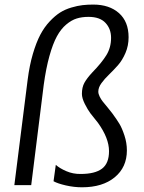

<svg xmlns="http://www.w3.org/2000/svg" viewBox="-20 -795 616 823"><path d="M41.5 -1.5 98.6 -453.6Q106.4 -514.6 120.8 -563.7Q135.3 -612.8 152.6 -645.8Q169.9 -678.7 192.9 -703.1Q215.8 -727.5 237.5 -741.2Q259.3 -754.9 285.9 -762.7Q312.5 -770.5 333.5 -772.9Q354.5 -775.4 379.9 -775.4Q448.7 -775.4 490 -738.8Q531.2 -702.1 531.2 -635.3Q531.2 -599.1 517.8 -567.9Q504.4 -536.6 485.4 -515.1Q466.3 -493.7 447.3 -475.3Q428.2 -457 414.8 -438.5Q401.4 -419.9 401.4 -402.3Q401.4 -392.6 407.2 -380.9Q413.1 -369.1 420.2 -360.1Q427.2 -351.1 441.2 -334.5Q455.1 -317.9 462.9 -307.1Q481 -282.2 491.9 -264.2Q502.9 -246.1 513.4 -214.4Q523.9 -182.6 523.9 -150.4Q523.9 -78.1 471.9 -35.2Q419.9 7.8 331.5 7.8Q297.4 7.8 262.2 -0.2Q227.1 -8.3 209.5 -18.1L219.2 -88.4Q235.4 -73.7 264.2 -61.3Q293 -48.8 325.7 -49.3Q387.2 -49.3 417.2 -72Q447.3 -94.7 447.3 -147Q447.3 -202.6 399.9 -268.6Q379.9 -293 367.9 -308.8Q356 -324.7 343.5 -349.6Q331.1 -374.5 331.1 -392.6Q331.1 -420.9 341.8 -440.2Q352.5 -459.5 375 -483.9Q416 -525.9 436 -558.6Q456.1 -591.3 456.1 -632.8Q456.1 -671.4 432.1 -697Q408.2 -722.7 359.4 -722.7Q331.5 -722.7 309.1 -715.8Q286.6 -709 263.9 -689.9Q241.2 -670.9 223.9 -639.2Q206.5 -607.4 191.9 -554.9Q177.2 -502.4 167.5 -431.6L113.8 -1.5Z"/></svg>

Font: HaufeMerriweatherSansLt
Style: Italic
Weight: 300
Designer: Eben Sorkin ( eben@eyebytes.com )
Foundry: Eben Sorkin
Version: Version 1.56